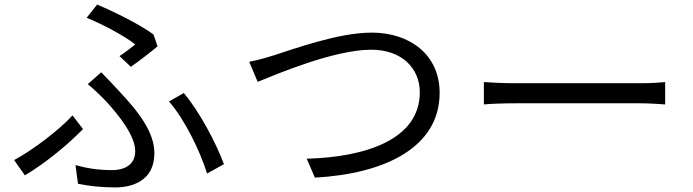

<svg xmlns="http://www.w3.org/2000/svg" viewBox="-20 -793 3040 842"><path d="M504 -547 554 -500C591 -526 648 -570 671 -590L653 -642C593 -686 482 -741 406 -773L360 -715C436 -684 530 -633 573 -598C559 -586 530 -564 504 -547ZM311 -69 322 13C367 22 422 29 485 29C558 29 657 1 657 -121C657 -212 591 -300 498 -398C474 -424 449 -451 424 -476L365 -424C393 -401 423 -372 445 -349C501 -288 573 -198 573 -130C573 -65 518 -47 472 -47C410 -47 361 -55 311 -69ZM888 -32 962 -73C930 -161 855 -304 786 -385L721 -348C790 -270 859 -127 888 -32ZM344 -227 298 -287C241 -224 124 -135 42 -91L89 -24C187 -82 286 -167 344 -227Z M1073 -522 1110 -434C1189 -466 1444 -575 1608 -575C1743 -575 1821 -493 1821 -388C1821 -183 1587 -104 1325 -97L1361 -14C1669 -31 1908 -147 1908 -386C1908 -554 1776 -650 1610 -650C1464 -650 1268 -578 1183 -551C1145 -539 1109 -529 1073 -522Z M2102 -433V-335C2133 -338 2186 -340 2241 -340C2316 -340 2715 -340 2790 -340C2835 -340 2877 -336 2897 -335V-433C2875 -431 2839 -428 2789 -428C2715 -428 2315 -428 2241 -428C2185 -428 2132 -431 2102 -433Z"/></svg>

Font: Noto Sans CJK HK
Style: Regular
Weight: 400
Designer: Ryoko NISHIZUKA 西塚涼子 (kana, bopomofo & ideographs); Paul D. Hunt (Latin, Greek & Cyrillic); Sandoll Communications 산돌커뮤니
Foundry: Adobe
Version: Version 2.004;hotconv 1.0.118;makeotfexe 2.5.65603